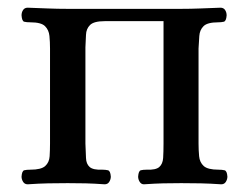

<svg xmlns="http://www.w3.org/2000/svg" viewBox="-20 -476 646 499"><path d="M52 3Q44 3 40 -3.5Q36 -10 36 -17Q37 -32 43 -33.5Q49 -35 59 -35Q87 -35 97.5 -44.5Q108 -54 109 -70Q110 -86 110 -103V-350Q110 -367 108.5 -382.5Q107 -398 97 -408Q87 -418 59 -418Q49 -418 43 -419.5Q37 -421 36 -436Q36 -444 40 -450Q44 -456 52 -456Q81 -455 105 -454Q129 -453 156 -453H450Q476 -453 500.5 -454Q525 -455 553 -456Q561 -456 565 -450Q569 -444 569 -436Q568 -421 561.5 -419.5Q555 -418 547 -418Q519 -418 509 -408Q499 -398 498 -382.5Q497 -367 496 -350V-103Q496 -86 497.5 -70Q499 -54 509.5 -44.5Q520 -35 548 -35Q557 -35 563.5 -33.5Q570 -32 571 -17Q571 -10 567 -3.5Q563 3 555 3Q526 1 502 0.5Q478 0 451 0Q425 0 404 0.5Q383 1 354 3Q347 3 343 -3.5Q339 -10 339 -17Q340 -32 346 -33.5Q352 -35 361 -35Q385 -34 394 -42Q403 -50 404 -65.5Q405 -81 405 -103V-421H252Q224 -421 214 -411Q204 -401 203.5 -385.5Q203 -370 202 -353V-103Q203 -81 203.5 -65.5Q204 -50 213 -42Q222 -34 246 -35Q254 -35 260.5 -33.5Q267 -32 268 -17Q268 -10 264 -3.5Q260 3 252 3Q224 1 203 0.5Q182 0 156 0Q129 0 105 0.5Q81 1 52 3Z"/></svg>

Font: Alice
Style: Regular
Weight: 400
Designer: Ksenia Yerulevich
Foundry: Cyreal (http://www.cyreal.org/)
Version: Version 2.003; ttfautohint (v1.8.3)